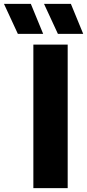

<svg xmlns="http://www.w3.org/2000/svg" viewBox="-116 -970 448 990"><path d="M56 0V-740H233V0ZM182.5 -795.5 111 -950H249.5L313 -795.5ZM-24 -795.5 -95.5 -950H43L106.5 -795.5Z"/></svg>

Font: Encode Sans Semi Condensed ExtraBold
Style: Regular
Weight: 800
Width: 4
Designer: Multiple Designers
Foundry: Impallari Type
Version: Version 3.000; ttfautohint (v1.8.3) -l 8 -r 50 -G 200 -x 14 